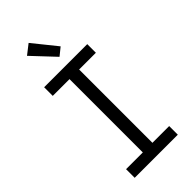

<svg xmlns="http://www.w3.org/2000/svg" viewBox="-301 -1040 1102 1102"><g transform="rotate(-45 250.0 -489.0)"><path d="M75 0V-70H211V-665H75V-735H425V-665H289V-70H425V0ZM261 -796 133 -932 192 -978 308 -834Z"/></g></svg>

Font: Iosevka
Style: Regular
Weight: 400
Monospace: yes
Designer: Belleve Invis
Foundry: Belleve Invis
Version: Version 33.2.3; ttfautohint (v1.8.4)